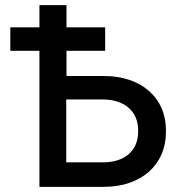

<svg xmlns="http://www.w3.org/2000/svg" viewBox="-20 -725 705 745"><path d="M133 -705V-619H20V-528H133V0H383C528 0 624 -85 624 -214V-219C624 -347 527 -430 384 -430H238V-528H388V-619H238V-705ZM237 -95V-339H379C463 -339 516 -293 516 -220V-214C516 -140 464 -95 379 -95Z"/></svg>

Font: Fixel Text Medium
Style: Regular
Weight: 500
Width: 4
Designer: AlfaBravo + MacPaw
Foundry: Kyrylo Tkachov, Marchela Mozhyna, Serhii Makarenko, Maria Weinstein, Zakhar Kryvoshyya
Version: Version 1.211